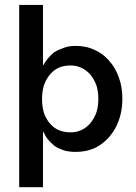

<svg xmlns="http://www.w3.org/2000/svg" viewBox="-20 -620 562 796"><path d="M162.1 -71.3Q163.1 -68.4 166 -61.5Q168 -57.6 170.9 -52.7Q173.8 -47.9 178.7 -42Q183.6 -36.1 189.5 -30.3Q195.3 -24.4 203.1 -17.6Q210 -11.7 219.7 -6.8Q228.5 -2.9 241.2 2Q252.9 6.8 265.6 7.8Q279.3 9.8 293.9 9.8Q335 9.8 370.1 -4.9Q404.3 -20.5 431.6 -50.8Q459 -82 472.7 -121.1Q487.3 -161.1 487.3 -210Q487.3 -259.8 472.7 -298.8Q459 -338.9 431.6 -369.1Q405.3 -399.4 370.1 -414.1Q335.9 -429.7 293.9 -429.7Q279.3 -429.7 266.6 -427.7Q253.9 -425.8 242.2 -420.9Q230.5 -416 220.7 -412.1Q210.9 -407.2 204.1 -403.3Q197.3 -397.5 191.4 -391.6Q185.5 -385.7 179.7 -378.9Q173.8 -372.1 170.9 -367.2Q168 -363.3 166 -360.4Q164.1 -357.4 163.1 -355.5Q162.1 -353.5 162.1 -351.6Q161.1 -351.6 158.2 -351.6Q158.2 -414.1 158.2 -599.6Q133.8 -599.6 59.6 -599.6Q59.6 -552.7 59.6 -410.2Q59.6 -268.6 59.6 156.2Q85 156.2 158.2 156.2Q158.2 99.6 158.2 -71.3Q159.2 -71.3 162.1 -71.3ZM154.3 -210Q154.3 -241.2 162.1 -266.6Q170.9 -291 186.5 -310.5Q203.1 -330.1 224.6 -339.8Q246.1 -348.6 272.5 -348.6Q296.9 -348.6 317.4 -338.9Q338.9 -329.1 355.5 -309.6Q371.1 -290 379.9 -265.6Q387.7 -240.2 387.7 -210Q387.7 -179.7 379.9 -154.3Q371.1 -129.9 355.5 -110.4Q338.9 -90.8 318.4 -81.1Q297.9 -71.3 272.5 -71.3Q246.1 -71.3 224.6 -80.1Q203.1 -88.9 186.5 -108.4Q170.9 -127 162.1 -152.3Q154.3 -177.7 154.3 -210Z"/></svg>

Font: TextaAlt
Style: Bold
Weight: 400
Designer: Daniel Hernandez & Miguel Hernandez
Version: Version 1.005;com.myfonts.easy.latinotype.texta.alt-bold.wfk